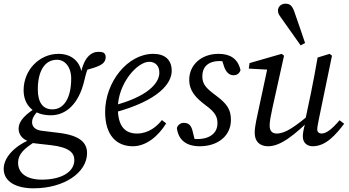

<svg xmlns="http://www.w3.org/2000/svg" viewBox="-63 -780 1893 1041"><path d="M119 241C286 241 409 155 409 50C409 -7 369 -45 261 -59L163 -71C122 -76 111 -99 111 -116C111 -134 115 -150 156 -193L144 -208V-203C79 -164 38 -127 38 -82C38 -58 50 -27 98 -11V-8C111 -5 122 -3 133 -2L213 7C316 19 340 51 340 88C340 152 270 194 164 194C83 194 35 160 35 102C35 56 68 24 134 -16L114 -28C32 0 -43 66 -43 135C-43 207 27 241 119 241ZM213 -155C293 -155 364 -214 394 -343C402 -377 409 -401 420 -425L397 -398C470 -419 510 -429 510 -472C510 -480 506 -487 501 -493C494 -497 484 -499 471 -499C431 -499 391 -469 374 -375L381 -376C374 -447 324 -488 254 -488C150 -488 65 -400 65 -291C65 -209 119 -155 213 -155ZM221 -187C169 -187 142 -225 142 -296C142 -389 176 -456 246 -456C288 -456 323 -418 323 -354C323 -248 283 -187 221 -187Z M657 13C731 13 796 -43 838 -111L815 -129C788 -95 743 -56 680 -56C615 -56 576 -95 576 -194C576 -327 681 -445 746 -445C779 -445 801 -423 801 -386C801 -329 737 -255 550 -207L554 -169C801 -235 868 -330 868 -396C868 -455 832 -488 768 -488C628 -488 507 -334 507 -173C507 -45 570 13 657 13Z M1020 13C1121 13 1189 -46 1189 -129C1189 -187 1168 -217 1108 -262C1051 -304 1034 -325 1034 -367C1034 -412 1060 -449 1129 -449C1145 -449 1155 -447 1165 -444L1134 -475L1152 -419C1162 -389 1180 -372 1203 -372C1221 -372 1235 -381 1241 -400C1226 -465 1181 -488 1122 -488C1026 -488 963 -426 963 -348C963 -285 1001 -248 1051 -210C1108 -169 1116 -143 1116 -111C1116 -59 1075 -26 1006 -26C989 -26 980 -28 959 -35L998 -1L981 -70C974 -98 962 -114 933 -114C917 -114 901 -103 896 -86C903 -26 942 13 1020 13Z M1391 13C1459 13 1534 -48 1632 -144H1639L1632 -172C1533 -91 1485 -56 1437 -56C1413 -56 1399 -70 1399 -99C1399 -121 1405 -153 1414 -194L1477 -478L1464 -488L1290 -438L1286 -408L1397 -402L1390 -424L1339 -186C1331 -147 1318 -97 1318 -60C1318 -11 1347 13 1391 13ZM1632 13C1704 13 1757 -49 1803 -109L1778 -128C1737 -80 1707 -56 1680 -56C1668 -56 1657 -64 1657 -78C1657 -89 1661 -110 1666 -135L1737 -478L1724 -488L1659 -468C1648 -404 1636 -340 1623 -276L1590 -120H1594C1580 -70 1579 -53 1579 -39C1579 -4 1605 13 1632 13ZM1591 -547C1571 -605 1554 -658 1533 -716C1522 -747 1511 -760 1484 -760C1461 -760 1444 -743 1444 -723C1444 -706 1451 -698 1463 -681C1500 -628 1531 -585 1567 -534L1591 -547Z"/></svg>

Font: Source Serif 4 Variable
Style: Italic
Weight: 400
Italic angle: -12°
Designer: Frank Grießhammer
Foundry: Adobe Systems Incorporated
Version: Version 4.004;hotconv 1.0.116;makeotfexe 2.5.65601